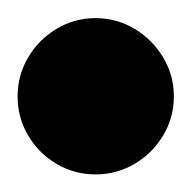

<svg xmlns="http://www.w3.org/2000/svg" viewBox="-57 -1178 215 215"><path d="M-37.3 -1070Q-37.3 -1046.3 -25.5 -1026.3Q-13.7 -1006.3 6.3 -994.5Q26.3 -982.7 50 -982.7Q73.7 -982.7 93.7 -994.5Q113.7 -1006.3 125.7 -1026.3Q137.7 -1046.3 137.7 -1070Q137.7 -1093.7 125.7 -1113.7Q113.7 -1133.7 93.7 -1145.7Q73.7 -1157.7 50 -1157.7Q26.3 -1157.7 6.3 -1145.7Q-13.7 -1133.7 -25.5 -1113.7Q-37.3 -1093.7 -37.3 -1070Z"/></svg>

Font: Linefont Thin
Style: Regular
Weight: 100
Monospace: yes
Version: Version 3.002;gftools[0.9.33]